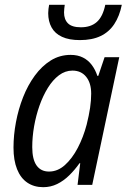

<svg xmlns="http://www.w3.org/2000/svg" viewBox="-20 -775 532 805"><path d="M161.1 9.8Q122.6 9.8 94.5 -9.3Q66.4 -28.3 51.5 -65.7Q36.6 -103 36.6 -156.2Q36.6 -208.5 46.9 -262.9Q57.1 -317.4 76.9 -367.7Q96.7 -418 126 -458Q155.3 -498 192.9 -521.5Q230.5 -544.9 276.4 -544.9Q305.7 -544.9 327.9 -533.7Q350.1 -522.5 365 -502.4Q379.9 -482.4 388.2 -457H392.1L418.5 -535.2H480L366.7 0H305.2L316.4 -90.8H313.5Q293.5 -62.5 270 -39.6Q246.6 -16.6 219.5 -3.4Q192.4 9.8 161.1 9.8ZM185.5 -55.7Q221.7 -55.7 252.2 -83Q282.7 -110.4 306.2 -155.3Q329.6 -200.2 343.3 -252.4Q353 -291 357.7 -322.8Q362.3 -354.5 362.3 -382.3Q362.3 -426.8 341.3 -452.9Q320.3 -479 283.7 -479Q253.4 -479 227.3 -459.5Q201.2 -439.9 180.7 -406.7Q160.2 -373.5 145.5 -332Q130.9 -290.5 123 -245.6Q115.2 -200.7 115.2 -158.2Q115.2 -106.9 133.3 -81.3Q151.4 -55.7 185.5 -55.7ZM314.9 -606.9Q269.5 -606.9 240 -620.6Q210.4 -634.3 196.3 -659.9Q182.1 -685.5 182.1 -719.7Q182.1 -728 183.3 -738Q184.6 -748 186 -754.9H251.5Q250.5 -747.1 249.5 -739Q248.5 -731 248.5 -722.7Q248.5 -693.4 265.1 -677Q281.7 -660.6 319.3 -660.6Q360.8 -660.6 386 -682.9Q411.1 -705.1 421.4 -754.9H490.7Q481 -707 459 -673.8Q437 -640.6 401.6 -623.8Q366.2 -606.9 314.9 -606.9Z"/></svg>

Font: Open Sans SemiCondensed
Style: Italic
Weight: 400
Width: 4
Italic angle: -12°
Designer: Monotype Design Team
Foundry: Monotype Imaging Inc.
Version: Version 3.000